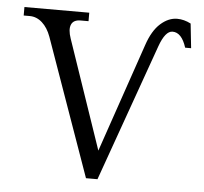

<svg xmlns="http://www.w3.org/2000/svg" viewBox="-51 -760 863 814"><g transform="rotate(5 380.5 -353.5)"><path d="M601.1 -584 393.1 0H344.2L137.2 -584Q123.5 -621.6 99.9 -642.8Q76.2 -664.1 46.9 -664.1H21V-700.2H296.9V-664.1H263.2Q232.9 -664.1 223.9 -643.1Q214.8 -622.1 228 -584L386.2 -121.1L544.9 -584Q565.9 -646.5 599.9 -676.8Q633.8 -707 670.9 -707Q699.7 -707 729 -691.9L740.2 -587.9H714.8Q694.8 -650.9 655.8 -650.9Q625 -650.9 601.1 -584Z"/></g></svg>

Font: LT Superior Serif
Style: Regular
Weight: 400
Designer: Daniel Lyons
Foundry: LyonsType
Version: Version 2.120;FEAKit 1.0